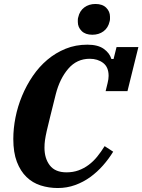

<svg xmlns="http://www.w3.org/2000/svg" viewBox="-20 -935 717 967"><path d="M271 12Q226 12 185 -1Q144 -14 113.5 -43.5Q83 -73 65 -120Q47 -167 47 -235Q47 -288 58 -343.5Q69 -399 91 -452Q113 -505 145 -552Q177 -599 218.5 -634Q260 -669 310.5 -689.5Q361 -710 420 -710Q473 -710 502.5 -689Q532 -668 541 -638H552L567 -698H677L622 -476H512L522 -517Q527 -537 527 -553Q527 -597 499.5 -618Q472 -639 432 -639Q367 -639 324 -589Q281 -539 261 -461Q244 -392 233 -348.5Q222 -305 215.5 -276Q209 -247 206.5 -228.5Q204 -210 204 -191Q204 -137 231 -102Q258 -67 315 -67Q348 -67 375.5 -77Q403 -87 426.5 -104.5Q450 -122 469.5 -146Q489 -170 507 -199L550 -171Q528 -135 499 -102Q470 -69 435 -43.5Q400 -18 358.5 -3Q317 12 271 12ZM445 -760Q410 -760 391 -779Q372 -798 372 -824Q372 -829 372 -835.5Q372 -842 374 -848Q381 -880 404.5 -897.5Q428 -915 461 -915Q496 -915 515 -896Q534 -877 534 -851Q534 -846 534 -839.5Q534 -833 532 -827Q525 -795 501.5 -777.5Q478 -760 445 -760Z"/></svg>

Font: IBM Plex Serif
Style: Bold Italic
Weight: 700
Italic angle: -14°
Designer: Mike Abbink, Paul van der Laan, Pieter van Rosmalen
Foundry: Bold Monday
Version: Version 3.001